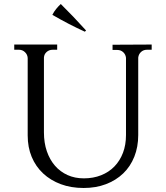

<svg xmlns="http://www.w3.org/2000/svg" viewBox="-20 -923 825 957"><path d="M403 -765Q322 -802 241 -849Q249 -865 260 -878.5Q271 -892 283 -903Q346 -841 409 -771ZM736 -701V-675H712Q695 -675 683 -664Q671 -653 669 -636V-250Q669 -191 649.5 -142Q630 -93 594 -58.5Q558 -24 508 -5Q458 14 397 14Q334 14 283 -5Q232 -24 195 -58.5Q158 -93 138 -141Q118 -189 118 -248V-634Q117 -651 104.5 -663Q92 -675 75 -675H51V-701H265V-675H242Q225 -675 212.5 -664Q200 -653 199 -636V-263Q199 -211 213.5 -169Q228 -127 254 -97Q280 -67 316.5 -50.5Q353 -34 398 -34Q445 -34 484 -49.5Q523 -65 550.5 -93.5Q578 -122 593 -161.5Q608 -201 608 -250V-635Q606 -652 594 -663Q582 -674 565 -674H541V-700Z"/></svg>

Font: Constantine
Style: Regular
Weight: 400
Designer: Dukom Design
Version: Version 1.001;PS 001.001;hotconv 1.0.56;makeotf.lib2.0.21325